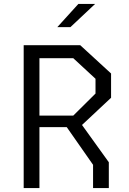

<svg xmlns="http://www.w3.org/2000/svg" viewBox="-20 -961 660 981"><path d="M101 0H181.5V-311.5H321L455.5 -119V0H536V-132L399 -322.5L547.5 -461.5V-585.5L390 -730H101ZM181.5 -370.5V-663.5H354.5L468 -558.5V-483L354.5 -370.5ZM273 -822.5 380.5 -941H466L340 -822.5Z"/></svg>

Font: Monaspace Krypton Light
Style: Regular
Weight: 300
Designer: Riley Cran & the Lettermatic Team
Foundry: Lettermatic
Version: Version 1.101 (Monaspace Krypton)